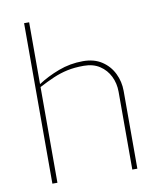

<svg xmlns="http://www.w3.org/2000/svg" viewBox="-85 -831 752 899"><g transform="rotate(-10 291.0 -381.5)"><path d="M91 0V-763H115V-469Q159 -498 214.5 -519Q270 -540 331 -540Q384 -540 420.5 -516Q457 -492 476 -453Q495 -414 495 -370V0H471V-370Q471 -410 454.5 -443.5Q438 -477 407 -497.5Q376 -518 331 -518Q287 -518 252.5 -510.5Q218 -503 185.5 -489Q153 -475 115 -455V0Z"/></g></svg>

Font: Exo Thin Thin
Style: Regular
Weight: 250
Version: Version 2.000